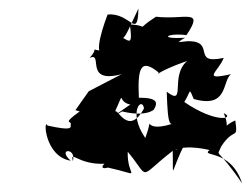

<svg xmlns="http://www.w3.org/2000/svg" viewBox="-20 -927 585 448"><path d="M265 -667C336 -650 345 -682 337 -668C350 -688 348 -699 304 -699C301 -766 307 -793 350 -758C348 -749 338 -757 417 -785C375 -750 416 -677 369 -713C372 -628 375 -631 399 -644C297 -605 345 -676 319 -605C277 -666 312 -703 316 -674C279 -606 253 -679 248 -666C274 -722 251 -690 284 -683L242 -654ZM166 -667C123 -636 148 -646 145 -637C145 -629 150 -621 91 -634C81 -654 83 -562 145 -552C112 -581 159 -583 150 -551C142 -585 171 -521 278 -555C229 -565 201 -527 232 -536C318 -517 276 -510 278 -573C332 -508 299 -510 383 -575C385 -502 376 -523 412 -593C373 -557 380 -597 469 -577C447 -559 518 -582 545 -499C483 -590 485 -557 496 -585C526 -632 536 -598 529 -646C495 -631 519 -624 502 -663C529 -651 486 -637 410 -689C426 -714 420 -725 432 -696C513 -673 498 -738 519 -754C448 -738 490 -760 502 -792C425 -775 485 -831 419 -831C385 -827 404 -832 373 -816C367 -776 381 -825 412 -839C347 -835 371 -851 415 -845C458 -909 411 -880 344 -888C289 -853 336 -867 283 -870C293 -796 272 -855 234 -844C275 -838 259 -814 303 -907C301 -832 284 -899 231 -893C212 -843 197 -784 232 -808C177 -809 217 -822 189 -792C223 -807 174 -730 264 -754L187 -714L156 -670Z"/></svg>

Font: Hussar Lance
Style: ExBdObl
Weight: 700
Foundry: Cannot Into Space Fonts, PlusOne Fonts
Version: Version 2.270